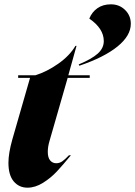

<svg xmlns="http://www.w3.org/2000/svg" viewBox="-20 -856 625 888"><path d="M460 -666Q460 -724 393 -770Q405 -800 430.5 -818Q456 -836 493 -836Q532 -836 558.5 -810Q585 -784 585 -746Q585 -691 523.5 -641Q462 -591 347 -552L344 -558Q404 -583 432 -608Q460 -633 460 -666ZM119 -496H64V-508H144Q196 -524 249 -561Q302 -598 329 -644H334L296 -508H395V-496H293L209 -204Q201 -177 201 -154Q201 -127 212 -114Q223 -101 240 -101Q256 -101 269 -110.5Q282 -120 299 -138H308Q271 -93 243 -63Q215 -33 179 -10.5Q143 12 107 12Q68 12 43.5 -17Q19 -46 19 -103Q19 -147 37 -211Z"/></svg>

Font: Nyght Serif Dark Italic
Style: Regular
Weight: 800
Italic angle: -16°
Designer: Maksym Kobuzan
Version: Version 0.400